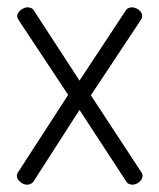

<svg xmlns="http://www.w3.org/2000/svg" viewBox="-20 -498 434 524"><path d="M54 6Q47 6 41 2.5Q35 -1 30.5 -6.5Q26 -12 26 -18Q26 -24 30 -29L166 -239L31 -443Q30 -445 28.5 -448Q27 -451 27 -453Q27 -460 31.5 -465.5Q36 -471 42.5 -474.5Q49 -478 55 -478Q60 -478 65 -476Q70 -474 72 -470L197 -278L323 -469Q326 -474 330.5 -476Q335 -478 340 -478Q346 -478 352.5 -475Q359 -472 363.5 -466.5Q368 -461 368 -453Q368 -449 364 -443L228 -238L365 -29Q367 -27 368 -24Q369 -21 369 -18Q369 -12 365 -6.5Q361 -1 354.5 2.5Q348 6 341 6Q337 6 332 4Q327 2 325 -2L197 -198L71 -2Q68 2 63.5 4Q59 6 54 6Z"/></svg>

Font: Dosis Light
Style: Regular
Weight: 300
Designer: EdgarTolentino, PabloImpallari, IginoMarini
Foundry: EdgarTolentino, PabloImpallari, IginoMarini
Version: Version 3.001; ttfautohint (v1.8.2)